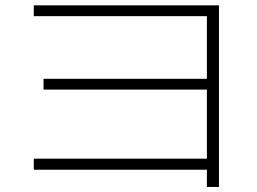

<svg xmlns="http://www.w3.org/2000/svg" viewBox="-20 -701 978 730"><path d="M766.6 -55.7H108.4V-97.7H766.6V-360.4H145.5V-401.4H766.6V-639.6H108.4V-680.7H812.5V9.8H766.6Z"/></svg>

Font: Pretendard ExtraLight
Style: Regular
Weight: 200
Designer: Base glyphs from Inter by Rasmus Andersson; Hangeul glyphs from Noto Sans CJK(Source Han Sans) by Jang Soo-young and Kan
Foundry: Kil Hyung-jin
Version: Version 1.309